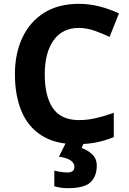

<svg xmlns="http://www.w3.org/2000/svg" viewBox="-20 -744 677 1004"><path d="M393 -598Q306 -598 260 -533Q214 -468 214 -355Q214 -241 256.5 -178.5Q299 -116 393 -116Q437 -116 480.5 -126Q524 -136 575 -154V-27Q528 -8 482 1Q436 10 379 10Q269 10 197.5 -35.5Q126 -81 92 -163.5Q58 -246 58 -356Q58 -464 97 -547Q136 -630 210.5 -677Q285 -724 393 -724Q446 -724 499.5 -710.5Q553 -697 602 -674L553 -551Q513 -570 472.5 -584Q432 -598 393 -598ZM486 122Q486 178 453.5 209Q421 240 335 240Q313 240 295.5 237Q278 234 264 230V148Q278 152 298.5 155Q319 158 334 158Q348 158 358.5 151.5Q369 145 369 128Q369 110 351 96Q333 82 288 75L326 0H420L407 30Q437 40 461.5 62.5Q486 85 486 122Z"/></svg>

Font: Noto Sans Balinese
Style: Bold
Weight: 700
Designer: Aditya Bayu, David Williams
Foundry: David Williams
Version: Version 2.005; ttfautohint (v1.8.4.7-5d5b)